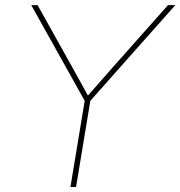

<svg xmlns="http://www.w3.org/2000/svg" viewBox="-20 -748 721 768"><path d="M261.7 0 318.8 -344.7 105 -727.5H130.4L266.1 -484.4Q283.7 -453.1 300.8 -421.9Q317.9 -390.6 335 -359.4H326.2Q353.5 -390.6 381.1 -421.9Q408.7 -453.1 436 -484.4L651.9 -727.5H681.2L341.3 -344.7L284.2 0Z"/></svg>

Font: Inter 16pt Thin
Style: Italic
Weight: 250
Italic angle: -9.3988°
Version: Version 4.001;git-66647c0bb